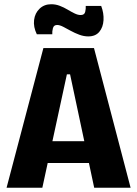

<svg xmlns="http://www.w3.org/2000/svg" viewBox="-20 -887 649 907"><path d="M11 0 185 -660H424L597 0H425L311 -536H296L180 0ZM137 -117V-220H489V-117ZM397 -715Q376 -715 354.5 -723Q333 -731 314 -741.5Q295 -752 278.5 -760.5Q262 -769 250 -769Q234 -769 230 -754Q226 -739 227 -725H154Q137 -760 141 -792.5Q145 -825 167 -846Q189 -867 222 -867Q243 -867 262.5 -859.5Q282 -852 299.5 -841.5Q317 -831 332.5 -823.5Q348 -816 361 -816Q379 -816 382.5 -831Q386 -846 385 -859H458Q471 -825 469 -791.5Q467 -758 449 -736.5Q431 -715 397 -715Z"/></svg>

Font: Bricolage Grotesque 96pt ExtraBold SemiCondensed ExtraBold
Style: Regular
Weight: 800
Width: 4
Version: Version 1.001;gftools[0.9.33.dev8+g029e19f]